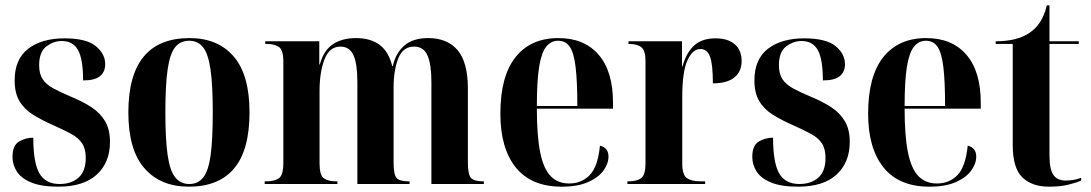

<svg xmlns="http://www.w3.org/2000/svg" viewBox="-20 -691 4097 721"><path d="M199 10Q136 10 98 -5.5Q60 -21 43.5 -46.5Q27 -72 27 -102Q27 -145 51.5 -159.5Q76 -174 105 -174Q105 -80 128 -40Q151 0 204 0Q248 0 275 -24Q302 -48 302 -98Q302 -132 288.5 -152.5Q275 -173 248.5 -187.5Q222 -202 184 -219Q138 -239 104.5 -260Q71 -281 53 -311.5Q35 -342 35 -389Q35 -469 86 -508Q137 -547 222 -547Q304 -547 339.5 -518Q375 -489 375 -450Q375 -421 355.5 -405Q336 -389 292 -389Q292 -469 273 -503Q254 -537 212 -537Q181 -537 154 -516.5Q127 -496 127 -446Q127 -414 140 -394Q153 -374 180.5 -359Q208 -344 251 -326Q292 -309 324 -288Q356 -267 374.5 -236Q393 -205 393 -158Q393 -81 343.5 -35.5Q294 10 199 10Z M689 10Q583 10 522.5 -59Q462 -128 462 -269Q462 -548 692 -548Q798 -548 857.5 -479Q917 -410 917 -269Q917 -128 859.5 -59Q802 10 689 10ZM691 0Q724 0 743.5 -25Q763 -50 771 -108.5Q779 -167 779 -269Q779 -372 770.5 -430.5Q762 -489 742.5 -513.5Q723 -538 690 -538Q657 -538 637.5 -513.5Q618 -489 609.5 -430.5Q601 -372 601 -269Q601 -167 609.5 -108.5Q618 -50 638 -25Q658 0 691 0Z M974 0V-10H981Q1010 -10 1027 -21.5Q1044 -33 1044 -79V-459Q1044 -503 1027.5 -514.5Q1011 -526 982 -526H976V-536H1179V-449H1181Q1195 -501 1229.5 -524.5Q1264 -548 1317 -548Q1371 -548 1405 -523Q1439 -498 1453 -443H1455Q1466 -492 1498.5 -520Q1531 -548 1588 -548Q1660 -548 1698.5 -502.5Q1737 -457 1737 -358V-80Q1737 -34 1749.5 -22Q1762 -10 1794 -10H1797V0H1600V-383Q1600 -449 1585.5 -482.5Q1571 -516 1535 -516Q1493 -516 1475.5 -471.5Q1458 -427 1458 -361V-81Q1458 -34 1470 -22Q1482 -10 1514 -10H1518V0H1322V-383Q1322 -451 1307.5 -483.5Q1293 -516 1258 -516Q1217 -516 1198.5 -468Q1180 -420 1180 -349V-77Q1180 -33 1196 -21.5Q1212 -10 1242 -10H1247V0Z M2089 10Q1975 10 1917 -62Q1859 -134 1859 -264Q1859 -405 1916 -476.5Q1973 -548 2077 -548Q2174 -548 2228 -485.5Q2282 -423 2282 -305V-283H1996Q1996 -181 2008.5 -119Q2021 -57 2048 -29.5Q2075 -2 2117 -2Q2164 -2 2194.5 -33.5Q2225 -65 2233 -144Q2265 -136 2265 -103Q2265 -77 2246.5 -51Q2228 -25 2189 -7.5Q2150 10 2089 10ZM2148 -293Q2148 -386 2141.5 -439.5Q2135 -493 2119.5 -515.5Q2104 -538 2076 -538Q2049 -538 2031 -515.5Q2013 -493 2004.5 -439.5Q1996 -386 1996 -293Z M2336 0V-10H2340Q2372 -10 2388 -22.5Q2404 -35 2404 -77V-462Q2404 -501 2388.5 -513.5Q2373 -526 2342 -526H2340V-536H2541V-442H2543Q2557 -493 2586.5 -520Q2616 -547 2667 -547Q2714 -547 2739.5 -524.5Q2765 -502 2765 -462Q2765 -422 2737.5 -400Q2710 -378 2657 -378Q2657 -451 2646 -479Q2635 -507 2610 -507Q2581 -507 2561.5 -464.5Q2542 -422 2542 -326V-77Q2542 -35 2559 -22.5Q2576 -10 2612 -10H2628V0Z M2977 10Q2914 10 2876 -5.5Q2838 -21 2821.5 -46.5Q2805 -72 2805 -102Q2805 -145 2829.5 -159.5Q2854 -174 2883 -174Q2883 -80 2906 -40Q2929 0 2982 0Q3026 0 3053 -24Q3080 -48 3080 -98Q3080 -132 3066.5 -152.5Q3053 -173 3026.5 -187.5Q3000 -202 2962 -219Q2916 -239 2882.5 -260Q2849 -281 2831 -311.5Q2813 -342 2813 -389Q2813 -469 2864 -508Q2915 -547 3000 -547Q3082 -547 3117.5 -518Q3153 -489 3153 -450Q3153 -421 3133.5 -405Q3114 -389 3070 -389Q3070 -469 3051 -503Q3032 -537 2990 -537Q2959 -537 2932 -516.5Q2905 -496 2905 -446Q2905 -414 2918 -394Q2931 -374 2958.5 -359Q2986 -344 3029 -326Q3070 -309 3102 -288Q3134 -267 3152.5 -236Q3171 -205 3171 -158Q3171 -81 3121.5 -35.5Q3072 10 2977 10Z M3470 10Q3356 10 3298 -62Q3240 -134 3240 -264Q3240 -405 3297 -476.5Q3354 -548 3458 -548Q3555 -548 3609 -485.5Q3663 -423 3663 -305V-283H3377Q3377 -181 3389.5 -119Q3402 -57 3429 -29.5Q3456 -2 3498 -2Q3545 -2 3575.5 -33.5Q3606 -65 3614 -144Q3646 -136 3646 -103Q3646 -77 3627.5 -51Q3609 -25 3570 -7.5Q3531 10 3470 10ZM3529 -293Q3529 -386 3522.5 -439.5Q3516 -493 3500.5 -515.5Q3485 -538 3457 -538Q3430 -538 3412 -515.5Q3394 -493 3385.5 -439.5Q3377 -386 3377 -293Z M3919 10Q3855 10 3819 -25Q3783 -60 3783 -147V-526H3719V-536Q3799 -536 3845 -567Q3895 -600 3911 -671H3921V-536H4031V-526H3921V-107Q3921 -56 3935.5 -34.5Q3950 -13 3982 -13Q3994 -13 4008 -15Q4022 -17 4040 -23V-13Q4025 -6 3994 2Q3963 10 3919 10Z"/></svg>

Font: Noto Serif Display Condensed
Style: Bold
Weight: 700
Width: 3
Designer: Monotype Design Team
Foundry: Monotype Imaging Inc.
Version: Version 2.009